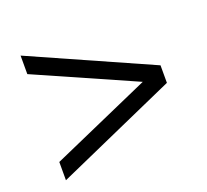

<svg xmlns="http://www.w3.org/2000/svg" viewBox="-94 -653 788 731"><g transform="rotate(-20 300.0 -287.5)"><path d="M56 -35V-109L511 -310V-264L56 -465V-540L544 -323V-252Z"/></g></svg>

Font: Nunito Sans 12pt ExtraLight Medium
Style: Regular
Weight: 500
Version: Version 3.101;gftools[0.9.27]